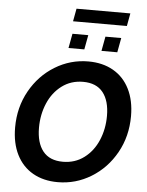

<svg xmlns="http://www.w3.org/2000/svg" viewBox="-65 -1071 873 1137"><g transform="rotate(5 371.0 -502.5)"><path d="M42 -287Q42 -407 96.5 -504.5Q151 -602 242.5 -658Q334 -714 441 -714Q526 -714 589 -678Q652 -642 686 -574Q720 -506 720 -413Q720 -293 665.5 -195.5Q611 -98 519.5 -42Q428 14 321 14Q236 14 173 -22Q110 -58 76 -126Q42 -194 42 -287ZM578 -402Q578 -492 538.5 -541.5Q499 -591 420 -591Q348 -591 294 -550.5Q240 -510 211.5 -443Q183 -376 183 -298Q183 -208 222.5 -158.5Q262 -109 341 -109Q413 -109 467 -149.5Q521 -190 549.5 -257Q578 -324 578 -402ZM332 -869H426L410 -783H316ZM528 -869H622L606 -783H512ZM343 -1019H663L649 -943H329Z"/></g></svg>

Font: Cabin
Style: Bold Italic
Weight: 700
Italic angle: -7°
Designer: Pablo Impallari
Foundry: Pablo Impallari. http://www.impallari.com Igino Marini. http://www.ikern.com
Version: Version 2.200